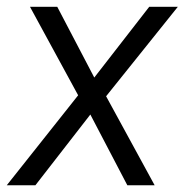

<svg xmlns="http://www.w3.org/2000/svg" viewBox="-46 -550 551 570"><path d="M43 -529.8H124L233.9 -319.8L397 -529.8H481.9L269 -264.2L413.1 0H332L222.2 -210L59.1 0H-25.9L186 -267.1Z"/></svg>

Font: Cooper Hewitt
Style: Book Italic
Weight: 706
Designer: Village Type and Design LLC
Foundry: Cooper Hewitt Smithsonian Design Museum
Version: 1.000